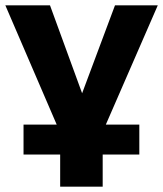

<svg xmlns="http://www.w3.org/2000/svg" viewBox="-26 -518 610 718"><path d="M199 180V60H62V-52H207L199 -22L-6 -498H161L287 -153H275L404 -498H564L358 -25L350 -52H495V60H358V180Z"/></svg>

Font: Nunito Sans 9pt ExtraBold
Style: Regular
Weight: 800
Version: Version 3.101;gftools[0.9.27]